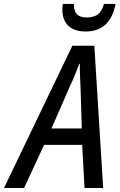

<svg xmlns="http://www.w3.org/2000/svg" viewBox="-81 -945 601 965"><path d="M-61 0 282.7 -715.3H393.1L437.5 0H343.8L332 -216.8H140.6L40 0ZM177.7 -299.3H330.1L323.7 -507.8Q322.3 -537.1 321 -567.9Q319.8 -598.6 320.3 -624.5H317.4Q308.1 -598.6 296.1 -569.3Q284.2 -540 269 -508.3ZM349.1 -786.6Q310.5 -786.6 284.4 -800Q258.3 -813.5 245.4 -837.9Q232.4 -862.3 232.4 -894.5Q232.4 -902.8 232.9 -910.4Q233.4 -918 234.9 -925.3H290.5Q290.5 -902.8 296.6 -887.7Q302.7 -872.6 317.1 -865Q331.5 -857.4 355 -857.4Q391.6 -857.4 412.1 -873.8Q432.6 -890.1 441.4 -925.3H500Q486.3 -856 448.7 -821.3Q411.1 -786.6 349.1 -786.6Z"/></svg>

Font: Open Sans SemiCondensed Medium
Style: Italic
Weight: 500
Width: 4
Italic angle: -12°
Designer: Monotype Design Team
Foundry: Monotype Imaging Inc.
Version: Version 3.000